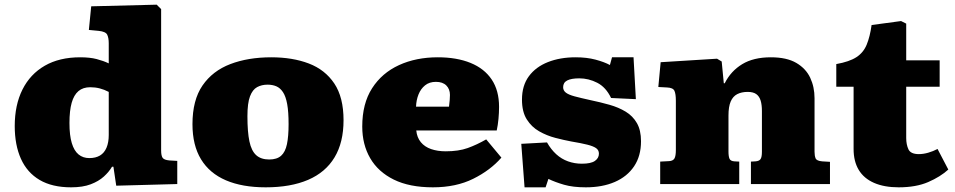

<svg xmlns="http://www.w3.org/2000/svg" viewBox="-20 -787 4085 821"><path d="M284 14Q203 14 149.5 -17.5Q96 -49 69.5 -108Q43 -167 43 -248Q43 -338 76 -404Q109 -470 171.5 -506Q234 -542 323 -542Q364 -542 393 -534.5Q422 -527 445 -516V-602Q445 -625 438.5 -638.5Q432 -652 402 -655L360 -659L370 -760L650 -767L669 -748V-144Q669 -121 675.5 -112Q682 -103 704 -101L738 -99V0L477 7L465 -74H459Q446 -52 424 -32Q402 -12 368 1Q334 14 284 14ZM362 -111Q389 -111 407.5 -122Q426 -133 435.5 -155.5Q445 -178 445 -210V-394Q426 -404 406.5 -409Q387 -414 366 -414Q335 -414 315.5 -397.5Q296 -381 286.5 -347.5Q277 -314 277 -261Q277 -208 287 -175Q297 -142 316 -126.5Q335 -111 362 -111Z M1116 14Q1016 14 946 -16Q876 -46 839.5 -106Q803 -166 803 -256Q803 -359 846 -421.5Q889 -484 965 -513Q1041 -542 1140 -542Q1231 -542 1300.5 -515.5Q1370 -489 1409.5 -430Q1449 -371 1449 -273Q1449 -178 1410.5 -114Q1372 -50 1297.5 -18Q1223 14 1116 14ZM1131 -105Q1164 -105 1182 -121Q1200 -137 1207 -170.5Q1214 -204 1214 -256Q1214 -309 1208 -342Q1202 -375 1190 -393Q1178 -411 1161.5 -418Q1145 -425 1124 -425Q1099 -425 1079.5 -414.5Q1060 -404 1049 -375Q1038 -346 1038 -290Q1038 -223 1046.5 -182.5Q1055 -142 1075.5 -123.5Q1096 -105 1131 -105Z M1831 14Q1731 14 1664 -19Q1597 -52 1563 -110.5Q1529 -169 1529 -246Q1529 -344 1571 -409.5Q1613 -475 1686 -508.5Q1759 -542 1852 -542Q1933 -542 1992 -518Q2051 -494 2082.5 -447Q2114 -400 2114 -330Q2114 -305 2111.5 -278.5Q2109 -252 2104 -229H1760Q1763 -199 1779.5 -179Q1796 -159 1823.5 -149.5Q1851 -140 1886 -140Q1941 -140 1980 -154Q2019 -168 2059 -191L2124 -113Q2077 -59 2003.5 -22.5Q1930 14 1831 14ZM1759 -331H1900Q1902 -347 1903 -359Q1904 -371 1904 -381Q1904 -406 1888.5 -421.5Q1873 -437 1844 -437Q1816 -437 1797.5 -422Q1779 -407 1769.5 -383Q1760 -359 1759 -331Z M2223 14 2209 -172 2319 -178Q2336 -148 2358.5 -127.5Q2381 -107 2409 -97Q2437 -87 2468 -87Q2507 -87 2524 -99Q2541 -111 2541 -130Q2541 -145 2529 -153.5Q2517 -162 2491 -168.5Q2465 -175 2423 -182Q2391 -188 2354.5 -197.5Q2318 -207 2285.5 -225.5Q2253 -244 2232.5 -276.5Q2212 -309 2212 -361Q2212 -421 2241.5 -461Q2271 -501 2323 -521.5Q2375 -542 2441 -542Q2489 -542 2526.5 -532Q2564 -522 2588 -509L2597 -542H2689L2699 -363L2593 -368Q2571 -414 2534 -433Q2497 -452 2457 -452Q2423 -452 2405.5 -443Q2388 -434 2388 -414Q2388 -400 2399.5 -391Q2411 -382 2437 -375Q2463 -368 2504 -359Q2547 -350 2586 -339Q2625 -328 2655.5 -309.5Q2686 -291 2703.5 -260.5Q2721 -230 2721 -183Q2721 -120 2691.5 -76Q2662 -32 2609 -9Q2556 14 2485 14Q2430 14 2392 3Q2354 -8 2325 -22L2313 14Z M2803 0V-96L2841 -98Q2858 -99 2864 -109.5Q2870 -120 2870 -146V-356Q2870 -385 2864 -398.5Q2858 -412 2832 -413L2795 -415L2805 -521L3046 -536L3066 -524L3075 -431H3079Q3105 -483 3153.5 -512.5Q3202 -542 3276 -542Q3344 -542 3385 -518Q3426 -494 3444.5 -454.5Q3463 -415 3463 -367V-138Q3463 -121 3467.5 -110Q3472 -99 3496 -97L3529 -95V0H3191V-96L3210 -97Q3226 -98 3232 -106.5Q3238 -115 3238 -138V-312Q3238 -339 3232.5 -357Q3227 -375 3214 -384.5Q3201 -394 3177 -394Q3151 -394 3132.5 -384.5Q3114 -375 3104.5 -353Q3095 -331 3095 -293V-139Q3095 -118 3099.5 -108Q3104 -98 3121 -97L3141 -96V0Z M3823 14Q3761 14 3717.5 -5Q3674 -24 3652 -60.5Q3630 -97 3630 -150V-416H3556V-513Q3612 -523 3642 -542.5Q3672 -562 3686 -596Q3700 -630 3707 -680L3833 -697L3855 -686V-529H3998V-416H3855V-197Q3855 -169 3864.5 -148.5Q3874 -128 3909 -128Q3928 -128 3949 -134Q3970 -140 3989 -150L4035 -62Q4001 -31 3949 -8.5Q3897 14 3823 14Z"/></svg>

Font: Literata Variable Black
Style: Regular
Weight: 900
Designer: Latin by Veronika Burian and Jose Scaglione. Greek by Irene Vlachou. Cyrillic by Vera Evstafieva.
Foundry: TypeTogether
Version: Version 3.021